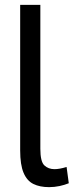

<svg xmlns="http://www.w3.org/2000/svg" viewBox="-20 -760 303 790"><path d="M146 -740V-148Q146 -95 162.5 -79.5Q179 -64 204 -64Q225 -64 254 -73L263 -6Q246 1 225 5.5Q204 10 182 10Q144 10 117.5 -3Q91 -16 77 -49Q63 -82 63 -141V-740Z"/></svg>

Font: Georama
Style: Regular
Weight: 400
Designer: Jean-Baptiste Levee
Foundry: Production Type
Version: Version 1.000